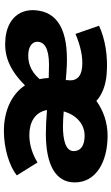

<svg xmlns="http://www.w3.org/2000/svg" viewBox="192 -764 586 1011"><g transform="rotate(90 485.5 -258.0)"><path d="M184 7C262 14 338 -5 429 -96C476 -25 564 15 669 15C764 15 856 -15 903 -53L835 -162C796 -138 746 -119 691 -119C622 -119 570 -149 559 -212C604 -208 646 -206 684 -206C847 -206 940 -257 940 -358C940 -473 828 -531 694 -531C625 -531 562 -509 511 -472C478 -502 430 -521 371 -526C276 -534 184 -518 115 -486L158 -362C220 -388 279 -402 333 -397C389 -392 409 -361 401 -316H402L401 -311L363 -314C164 -330 55 -282 36 -171C18 -69 80 -2 184 7ZM200 -169C207 -210 258 -226 349 -222L390 -221C391 -204 393 -188 396 -173C351 -120 299 -110 257 -114C218 -118 195 -139 200 -169ZM566 -300C584 -364 631 -410 694 -410C742 -410 775 -393 775 -352C775 -310 716 -296 645 -296C619 -296 592 -298 566 -300Z"/></g></svg>

Font: Fixel Display ExtraBold
Style: Italic
Weight: 800
Italic angle: -10°
Designer: AlfaBravo + MacPaw
Foundry: Kyrylo Tkachov, Marchela Mozhyna, Serhii Makarenko, Maria Weinstein, Zakhar Kryvoshyya
Version: Version 1.210;Glyphs 3.2 (3217)